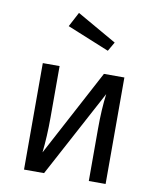

<svg xmlns="http://www.w3.org/2000/svg" viewBox="-88 -866 769 934"><g transform="rotate(10 296.5 -398.5)"><path d="M226 -797 422 -685 396 -640 188 -725ZM498 -526V0H415V-258Q415 -356 425 -431L194 0H95V-526H178V-272Q178 -179 169 -98L397 -526Z"/></g></svg>

Font: FiraGO Book
Style: Regular
Weight: 350
Designer: bBox Type
Foundry: bBox Type GmbH
Version: Version 1.001;PS 001.001;hotconv 1.0.88;makeotf.lib2.5.64775